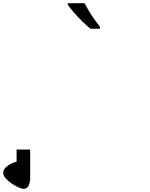

<svg xmlns="http://www.w3.org/2000/svg" viewBox="-189 -964 940 1203"><path d="M-41 219Q-53 219 -74 209.5Q-95 200 -117 185Q-139 170 -154 152.5Q-169 135 -169 119Q-169 96 -142.5 76Q-116 56 -85 49V-27H0V151Q0 174 -8.5 196.5Q-17 219 -41 219ZM341 -944Q352 -922 368.5 -894.5Q385 -867 403.5 -841Q422 -815 437 -796V-784H378Q355 -802 326 -830.5Q297 -859 272.5 -887.5Q248 -916 236 -934V-944Z"/></svg>

Font: Noto Sans Sharada
Style: Regular
Weight: 400
Designer: Monotype Design Team
Foundry: Monotype Imaging Inc.
Version: Version 2.006; ttfautohint (v1.8.4.7-5d5b)